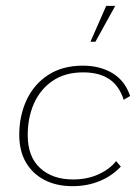

<svg xmlns="http://www.w3.org/2000/svg" viewBox="-20 -628 466 658"><path d="M229 10Q173 10 132 -11.5Q91 -33 68.5 -72Q46 -111 46 -166Q46 -231 71 -285Q96 -339 145 -371Q194 -403 264 -403Q322 -403 365 -377.5Q408 -352 426 -299L404 -286Q388 -335 353.5 -357.5Q319 -380 265 -380Q203 -380 160.5 -351Q118 -322 96.5 -273.5Q75 -225 75 -165Q75 -91 117.5 -52Q160 -13 230 -13Q279 -13 317.5 -30.5Q356 -48 378 -76L394 -57Q364 -25 321.5 -7.5Q279 10 229 10ZM290 -485 344 -608H375L307 -485Z"/></svg>

Font: Rokkitt SemiBold Thin
Style: Italic
Weight: 250
Italic angle: -9°
Version: Version 3.103